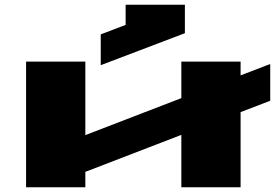

<svg xmlns="http://www.w3.org/2000/svg" viewBox="-20 -790 1160 810"><path d="M90 0V-530H340V-220L745 -376V-530H995V-472L1120 -520V-365L995 -317V0H745V-221L340 -65V0ZM405 -515V-645L510 -685V-770H760V-650Z"/></svg>

Font: Stalin One
Style: Regular
Weight: 400
Designer: Jovanny Lemonad
Foundry: Alexey Maslov, Jovanny Lemonad
Version: Version 3.002; ttfautohint (v0.91) -l 8 -r 50 -G 200 -x 0 -w